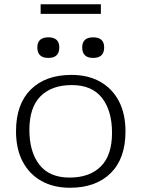

<svg xmlns="http://www.w3.org/2000/svg" viewBox="-20 -875 667 905"><path d="M310 10Q232.5 10 175.2 -22Q118 -54 86.8 -113.5Q55.5 -173 55.5 -256.5Q55.5 -384 125 -453Q194.5 -522 317 -522Q394.5 -522 451.8 -490Q509 -458 540.2 -398.5Q571.5 -339 571.5 -255.5Q571.5 -128 501.8 -59Q432 10 310 10ZM308 -38Q402.5 -38 455.2 -90.5Q508 -143 508 -249Q508 -353 460.8 -413.5Q413.5 -474 318.5 -474Q224 -474 171.2 -421.5Q118.5 -369 118.5 -263Q118.5 -159 165.8 -98.5Q213 -38 308 -38ZM208 -602Q156 -602 156 -651.5Q156 -699 208 -699Q259.5 -699 259.5 -651.5Q259.5 -602 208 -602ZM419 -602Q367.5 -602 367.5 -651.5Q367.5 -699 419 -699Q471 -699 471 -651.5Q471 -602 419 -602ZM171.5 -809.5V-855H455.5V-809.5Z"/></svg>

Font: Newsreader Caption Light
Style: Regular
Weight: 300
Designer: Hugues Gentile
Foundry: Production Type
Version: Version 1.001